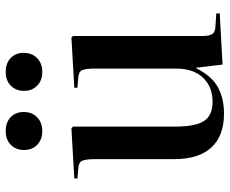

<svg xmlns="http://www.w3.org/2000/svg" viewBox="-86 -704 804 672"><g transform="rotate(-90 316.0 -368.0)"><path d="M254 14Q177 14 136 -30Q95 -74 95 -161V-437Q95 -471 89 -483Q83 -495 62 -496L27 -499L28 -510L202 -520L209 -515V-155Q209 -86 228.5 -56Q248 -26 296 -26Q348 -26 380 -59.5Q412 -93 412 -154V-437Q412 -470 406.5 -482.5Q401 -495 380 -496L345 -499V-510L520 -520L526 -515V-63Q526 -38 532.5 -27.5Q539 -17 559 -16L605 -13V-1L426 9L415 -83H413Q386 -29 347 -7.5Q308 14 254 14ZM400 -622Q371 -622 352.5 -639.5Q334 -657 334 -686Q334 -714 352 -732Q370 -750 400 -750Q431 -750 449 -732.5Q467 -715 467 -687Q467 -658 448.5 -640Q430 -622 400 -622ZM193 -622Q164 -622 145.5 -639.5Q127 -657 127 -686Q127 -714 145 -732Q163 -750 193 -750Q224 -750 242 -732.5Q260 -715 260 -687Q260 -658 241.5 -640Q223 -622 193 -622Z"/></g></svg>

Font: Literata 72pt Medium
Style: Regular
Weight: 500
Designer: Latin by Veronika Burian and Jose Scaglione. Greek by Irene Vlachou. Cyrillic by Vera Evstafieva.
Foundry: TypeTogether
Version: Version 3.002